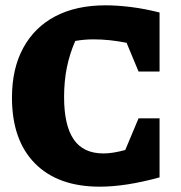

<svg xmlns="http://www.w3.org/2000/svg" viewBox="-20 -690 681 722"><path d="M355 12Q198 12 111.5 -75.5Q25 -163 25 -323Q25 -432 67.5 -510Q110 -588 188.5 -629Q267 -670 377 -670Q421 -670 473 -663.5Q525 -657 580 -643V-421H501L456 -529Q392 -542 331 -542Q297 -542 263 -536Q242 -488 231.5 -436.5Q221 -385 221 -325Q221 -219 257 -166Q293 -113 369 -113Q404 -113 451 -126L501 -245H580V-23Q453 12 355 12Z"/></svg>

Font: Piazzolla ExtraBold
Style: Regular
Weight: 800
Designer: Juan Pablo del Peral
Foundry: Huerta Tipografica
Version: Version 1.330